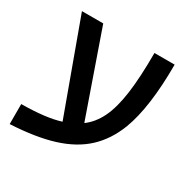

<svg xmlns="http://www.w3.org/2000/svg" viewBox="-143 -736 879 889"><g transform="rotate(30 297.0 -292.0)"><path d="M20 -88.4Q152.3 -89.4 226.6 -113.3L48.3 -601.6H162.1L316.9 -158.2Q359.9 -189.9 386 -243.9Q412.1 -297.9 424.1 -384.5Q436 -471.2 436 -601.6H543.9Q543.9 -373 495.1 -244.1Q461.9 -158.2 402.3 -102.5Q342.8 -46.9 249.3 -17.6Q155.8 11.7 20 18.6Z"/></g></svg>

Font: Arimo Medium
Style: Regular
Weight: 500
Designer: Steve Matteson
Foundry: Monotype Imaging Inc.
Version: Version 1.33